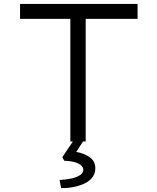

<svg xmlns="http://www.w3.org/2000/svg" viewBox="-20 -720 801 977"><path d="M338 0V-624H82V-700H680V-624H416V0ZM291 237 283 196Q315 194 342 188.5Q369 183 386.5 171.5Q404 160 404 144Q404 129 389 118.5Q374 108 351.5 103Q329 98 307 98L297 80L361 -15H412L368 53Q408 60 436.5 80Q465 100 465 137Q465 164 449 184Q433 204 406.5 215.5Q380 227 349.5 232.5Q319 238 291 237Z"/></svg>

Font: Lexend Tera Light
Style: Regular
Weight: 300
Designer: Bonnie Shaver-Troup, Thomas Jockin
Foundry: Lexend
Version: Version 1.007